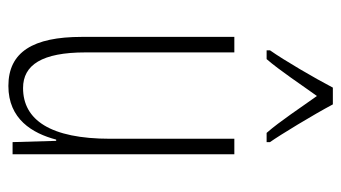

<svg xmlns="http://www.w3.org/2000/svg" viewBox="-198 -606 814 458"><g transform="rotate(90 209.0 -377.0)"><path d="M229 -764H189C166 -720 124 -648 100 -614V-606H121C148 -637 183 -690 209 -726C237 -687 269 -638 297 -606H319V-614C302 -638 254 -717 229 -764ZM348 -529H311V-233C311 -90 266 -25 190 -25C135 -25 105 -70 105 -174V-529H68V-165C68 -49 104 10 185 10C264 10 298 -47 313 -104H316L319 0H348Z"/></g></svg>

Font: Noto Sans Thai Looped ExtraCondensed ExtraLight
Style: Regular
Weight: 200
Width: 2
Designer: Sasikarn Vongin, Ben Mitchell
Foundry: The Fontpad Ltd
Version: Version 1.001